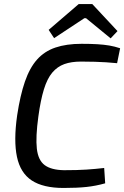

<svg xmlns="http://www.w3.org/2000/svg" viewBox="-20 -919 615 951"><path d="M384 -702Q429 -702 462 -700Q495 -698 521.5 -693.5Q548 -689 575 -680L560 -606Q531 -609 505 -610.5Q479 -612 450 -613Q421 -614 382 -614Q333 -614 298.5 -601.5Q264 -589 239 -559.5Q214 -530 197.5 -476.5Q181 -423 170 -342Q156 -240 162.5 -182.5Q169 -125 201.5 -101Q234 -77 297 -76Q364 -76 408.5 -79Q453 -82 496 -87L501 -11Q455 2 408.5 7Q362 12 295 12Q194 12 137.5 -25Q81 -62 64 -142Q47 -222 65 -348Q80 -447 103.5 -515Q127 -583 163.5 -624Q200 -665 254.5 -683.5Q309 -702 384 -702ZM437 -899 562 -765 528 -729 406 -829H398L248 -730L221 -771L370 -899Z"/></svg>

Font: Exo 2 Medium
Style: Italic
Weight: 500
Italic angle: -8°
Designer: Natanael Gama
Foundry: Natanael Gama
Version: Version 2.010